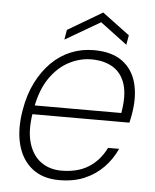

<svg xmlns="http://www.w3.org/2000/svg" viewBox="-52 -741 643 797"><g transform="rotate(5 270.0 -342.5)"><path d="M224 12Q155 12 111 -23Q67 -58 50.5 -120Q34 -182 48 -264Q59 -330 84.5 -380.5Q110 -431 146 -466.5Q182 -502 226.5 -520Q271 -538 321 -538Q397 -538 441 -505Q485 -472 499.5 -415Q514 -358 501 -285Q500 -277 498 -269.5Q496 -262 494 -251H77L83 -288H457Q470 -362 455.5 -408Q441 -454 404.5 -476.5Q368 -499 314 -499Q267 -499 221.5 -475.5Q176 -452 142 -403Q108 -354 94 -276L91 -259Q78 -182 93.5 -130.5Q109 -79 145 -53.5Q181 -28 229 -28Q297 -28 342.5 -56.5Q388 -85 415 -139H461Q441 -95 408 -61Q375 -27 329.5 -7.5Q284 12 224 12ZM195 -571 202 -612 346 -697 460 -612 453 -572 341 -656Z"/></g></svg>

Font: DM Sans 9pt ExtraLight
Style: Italic
Weight: 250
Italic angle: -10°
Version: Version 4.004;gftools[0.9.30]